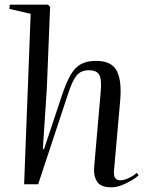

<svg xmlns="http://www.w3.org/2000/svg" viewBox="-20 -787 629 820"><path d="M572 -38Q561 -28 541 -16Q521 -4 498.5 4.5Q476 13 455 13Q410 13 394.5 -11.5Q379 -36 382 -72L410 -394Q415 -447 404 -467Q393 -487 360 -487Q326 -487 307.5 -465Q289 -443 271 -387L143 0H83L111 -728L20 -749L22 -767H185L194 -758L180 -409L163 -151L168 -150L247 -387Q265 -439 283 -469.5Q301 -500 326.5 -513.5Q352 -527 390 -527Q457 -527 479 -484Q501 -441 493 -354L467 -60Q465 -37 471.5 -27Q478 -17 494 -17Q509 -17 529.5 -26.5Q550 -36 564 -49Z"/></svg>

Font: Literata 72pt
Style: Italic
Weight: 400
Italic angle: -2°
Designer: Latin by Veronika Burian and Jose Scaglione. Greek by Irene Vlachou. Cyrillic by Vera Evstafieva
Foundry: TypeTogether
Version: Version 3.002